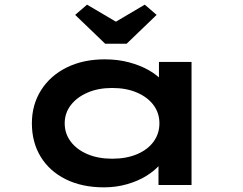

<svg xmlns="http://www.w3.org/2000/svg" viewBox="-20 -795 1042 825"><path d="M427 10Q332 10 262 -25Q192 -60 154.5 -122Q117 -184 117 -265Q117 -345 156.5 -407.5Q196 -470 266.5 -505Q337 -540 430 -540Q487 -540 535 -527Q583 -514 619 -493.5Q655 -473 676 -449.5Q697 -426 700 -405L663 -400V-529H803V0H661V-147L689 -135Q687 -111 665.5 -86Q644 -61 608.5 -39Q573 -17 526 -3.5Q479 10 427 10ZM462 -113Q523 -113 569 -132.5Q615 -152 640 -186.5Q665 -221 665 -265Q665 -309 640 -343Q615 -377 569 -397Q523 -417 462 -417Q402 -417 356 -397Q310 -377 284 -343Q258 -309 258 -265Q258 -221 284 -186.5Q310 -152 356 -132.5Q402 -113 462 -113ZM432 -607 303 -731 354 -775 493 -693H463L602 -775L653 -731L524 -607Z"/></svg>

Font: Lexend Zetta SemiBold
Style: Regular
Weight: 600
Designer: Bonnie Shaver-Troup, Thomas Jockin
Foundry: Lexend
Version: Version 1.007